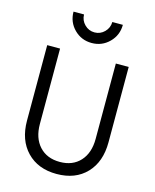

<svg xmlns="http://www.w3.org/2000/svg" viewBox="-136 -1021 907 1127"><g transform="rotate(15 317.5 -457.0)"><path d="M317.9 16.1Q204.6 16.1 137.2 -53.7Q69.8 -123.5 69.8 -242.2V-700.2H147.9V-242.2Q147.9 -156.7 193.6 -106.9Q239.3 -57.1 317.9 -57.1Q396 -57.1 441.4 -106.9Q486.8 -156.7 486.8 -242.2V-700.2H564.9V-242.2Q564.9 -123.5 498.3 -53.7Q431.6 16.1 317.9 16.1ZM317.9 -779.8Q254.9 -779.8 211.4 -823.5Q168 -867.2 168 -930.2H231.9Q232.4 -894.5 257.6 -869.4Q282.7 -844.2 317.9 -844.2Q353 -844.2 378.2 -869.4Q403.3 -894.5 403.8 -930.2H467.8Q467.8 -867.2 424.1 -823.5Q380.4 -779.8 317.9 -779.8Z"/></g></svg>

Font: Uncut Sans
Style: Regular
Weight: 400
Designer: Kasper Nordkvist
Foundry: UNCUT.wtf
Version: Version 1.304;Glyphs 3.2 (3246)